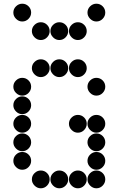

<svg xmlns="http://www.w3.org/2000/svg" viewBox="-20 -1018 640 1036"><path d="M152 -650Q152 -631 166.5 -616.5Q181 -602 200 -602Q220 -602 234 -616.5Q248 -631 248 -650Q248 -670 234 -684Q220 -698 200 -698Q181 -698 166.5 -684Q152 -670 152 -650ZM252 -650Q252 -631 266.5 -616.5Q281 -602 300 -602Q320 -602 334 -616.5Q348 -631 348 -650Q348 -670 334 -684Q320 -698 300 -698Q281 -698 266.5 -684Q252 -670 252 -650ZM352 -650Q352 -631 366.5 -616.5Q381 -602 400 -602Q420 -602 434 -616.5Q448 -631 448 -650Q448 -670 434 -684Q420 -698 400 -698Q381 -698 366.5 -684Q352 -670 352 -650ZM52 -550Q52 -531 66.5 -516.5Q81 -502 100 -502Q120 -502 134 -516.5Q148 -531 148 -550Q148 -570 134 -584Q120 -598 100 -598Q81 -598 66.5 -584Q52 -570 52 -550ZM452 -550Q452 -531 466.5 -516.5Q481 -502 500 -502Q520 -502 534 -516.5Q548 -531 548 -550Q548 -570 534 -584Q520 -598 500 -598Q481 -598 466.5 -584Q452 -570 452 -550ZM52 -450Q52 -431 66.5 -416.5Q81 -402 100 -402Q120 -402 134 -416.5Q148 -431 148 -450Q148 -470 134 -484Q120 -498 100 -498Q81 -498 66.5 -484Q52 -470 52 -450ZM52 -350Q52 -331 66.5 -316.5Q81 -302 100 -302Q120 -302 134 -316.5Q148 -331 148 -350Q148 -370 134 -384Q120 -398 100 -398Q81 -398 66.5 -384Q52 -370 52 -350ZM352 -350Q352 -331 366.5 -316.5Q381 -302 400 -302Q420 -302 434 -316.5Q448 -331 448 -350Q448 -370 434 -384Q420 -398 400 -398Q381 -398 366.5 -384Q352 -370 352 -350ZM452 -350Q452 -331 466.5 -316.5Q481 -302 500 -302Q520 -302 534 -316.5Q548 -331 548 -350Q548 -370 534 -384Q520 -398 500 -398Q481 -398 466.5 -384Q452 -370 452 -350ZM52 -250Q52 -231 66.5 -216.5Q81 -202 100 -202Q120 -202 134 -216.5Q148 -231 148 -250Q148 -270 134 -284Q120 -298 100 -298Q81 -298 66.5 -284Q52 -270 52 -250ZM452 -250Q452 -231 466.5 -216.5Q481 -202 500 -202Q520 -202 534 -216.5Q548 -231 548 -250Q548 -270 534 -284Q520 -298 500 -298Q481 -298 466.5 -284Q452 -270 452 -250ZM52 -150Q52 -131 66.5 -116.5Q81 -102 100 -102Q120 -102 134 -116.5Q148 -131 148 -150Q148 -170 134 -184Q120 -198 100 -198Q81 -198 66.5 -184Q52 -170 52 -150ZM452 -150Q452 -131 466.5 -116.5Q481 -102 500 -102Q520 -102 534 -116.5Q548 -131 548 -150Q548 -170 534 -184Q520 -198 500 -198Q481 -198 466.5 -184Q452 -170 452 -150ZM152 -50Q152 -31 166.5 -16.5Q181 -2 200 -2Q220 -2 234 -16.5Q248 -31 248 -50Q248 -70 234 -84Q220 -98 200 -98Q181 -98 166.5 -84Q152 -70 152 -50ZM252 -50Q252 -31 266.5 -16.5Q281 -2 300 -2Q320 -2 334 -16.5Q348 -31 348 -50Q348 -70 334 -84Q320 -98 300 -98Q281 -98 266.5 -84Q252 -70 252 -50ZM352 -50Q352 -31 366.5 -16.5Q381 -2 400 -2Q420 -2 434 -16.5Q448 -31 448 -50Q448 -70 434 -84Q420 -98 400 -98Q381 -98 366.5 -84Q352 -70 352 -50ZM452 -50Q452 -31 466.5 -16.5Q481 -2 500 -2Q520 -2 534 -16.5Q548 -31 548 -50Q548 -70 534 -84Q520 -98 500 -98Q481 -98 466.5 -84Q452 -70 452 -50ZM52 -950Q52 -931 66.5 -916.5Q81 -902 100 -902Q120 -902 134 -916.5Q148 -931 148 -950Q148 -970 134 -984Q120 -998 100 -998Q81 -998 66.5 -984Q52 -970 52 -950ZM452 -950Q452 -931 466.5 -916.5Q481 -902 500 -902Q520 -902 534 -916.5Q548 -931 548 -950Q548 -970 534 -984Q520 -998 500 -998Q481 -998 466.5 -984Q452 -970 452 -950ZM152 -850Q152 -831 166.5 -816.5Q181 -802 200 -802Q220 -802 234 -816.5Q248 -831 248 -850Q248 -870 234 -884Q220 -898 200 -898Q181 -898 166.5 -884Q152 -870 152 -850ZM252 -850Q252 -831 266.5 -816.5Q281 -802 300 -802Q320 -802 334 -816.5Q348 -831 348 -850Q348 -870 334 -884Q320 -898 300 -898Q281 -898 266.5 -884Q252 -870 252 -850ZM352 -850Q352 -831 366.5 -816.5Q381 -802 400 -802Q420 -802 434 -816.5Q448 -831 448 -850Q448 -870 434 -884Q420 -898 400 -898Q381 -898 366.5 -884Q352 -870 352 -850Z"/></svg>

Font: Matrix Sans Print
Style: Regular
Weight: 400
Designer: Brad Neil
Version: Version 1.100